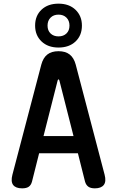

<svg xmlns="http://www.w3.org/2000/svg" viewBox="-20 -1020 640 1050"><path d="M218 -276H382L305 -579Q303 -586 300 -586Q297 -586 295 -579ZM445 -27 406 -182H194L155 -27Q150 -8 137.5 1Q125 10 101 10Q66 10 52 -8.5Q38 -27 48 -65L206 -667Q216 -704 239 -722Q262 -740 300 -740Q338 -740 361 -722Q384 -704 394 -667L552 -65Q562 -27 547.5 -8.5Q533 10 499 10Q475 10 462.5 0.5Q450 -9 445 -27ZM300 -760Q242 -760 207 -793.5Q172 -827 172 -880Q172 -934 207 -967Q242 -1000 300 -1000Q358 -1000 393 -966.5Q428 -933 428 -880Q428 -826 393 -793Q358 -760 300 -760ZM300 -821Q327 -821 343.5 -837Q360 -853 360 -880Q360 -907 343.5 -923.5Q327 -940 300 -940Q273 -940 256.5 -923.5Q240 -907 240 -880Q240 -853 256.5 -837Q273 -821 300 -821Z"/></svg>

Font: Maple Mono NL SemiBold
Style: Regular
Weight: 600
Monospace: yes
Designer: subframe7536
Version: Version 7.000